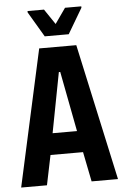

<svg xmlns="http://www.w3.org/2000/svg" viewBox="-59 -922 623 964"><g transform="rotate(-5 252.5 -440.0)"><path d="M8 0 159 -688H346L496 0H363L333 -150H169L138 0ZM189 -258H312L254 -561H247ZM192 -746 117 -873V-880H200L252 -803L306 -880H388V-873L313 -746Z"/></g></svg>

Font: Saira Condensed
Style: Bold
Weight: 700
Width: 3
Designer: Hector Gatti with collaboration of the Omnibus-Type team
Foundry: Omnibus-Type
Version: Version 1.101